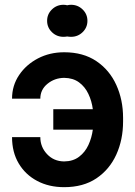

<svg xmlns="http://www.w3.org/2000/svg" viewBox="-20 -772 564 802"><path d="M248 -446.8Q208 -446.3 178.2 -421.9Q148.4 -397.5 148.4 -359.9H30.3Q30.3 -414.6 59.8 -458.5Q89.4 -502.4 138.7 -528.1Q188 -553.7 248 -553.7Q327.6 -553.7 382.6 -516.6Q437.5 -479.5 465.8 -417.2Q494.1 -355 494.1 -279.8V-264.6Q494.1 -188.5 465.8 -126.2Q437.5 -64 382.8 -27.1Q328.1 9.8 248 9.8Q184.1 9.8 135 -16.4Q85.9 -42.5 58.1 -89.4Q30.3 -136.2 30.3 -199.2H148.4Q148.4 -158.2 176.5 -128.2Q204.6 -98.1 248 -97.7Q285.2 -98.1 310.3 -117.2Q335.4 -136.2 349.4 -166.5Q363.3 -196.8 367.7 -230.5H202.6V-315.9H367.7Q363.3 -350.1 349.1 -379.9Q335 -409.7 310.1 -428Q285.2 -446.3 248 -446.8ZM276.9 -618.2Q268.6 -618.2 260.7 -619.6Q252.9 -618.2 245.1 -618.2Q216.8 -618.2 196.8 -637.7Q176.8 -657.2 176.8 -685.1Q176.8 -712.9 196.8 -732.4Q216.8 -752 245.1 -752Q252.9 -752 260.7 -750Q268.6 -752 276.9 -752Q305.2 -752 325.2 -732.4Q345.2 -712.9 345.2 -685.1Q345.2 -657.2 325.2 -637.7Q305.2 -618.2 276.9 -618.2Z"/></svg>

Font: Inter Display Semi Bold
Style: Regular
Weight: 600
Designer: Rasmus Andersson
Foundry: rsms
Version: Version 4.000;git-37864ae